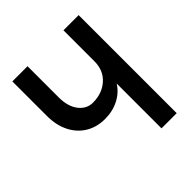

<svg xmlns="http://www.w3.org/2000/svg" viewBox="-191 -846 983 983"><g transform="rotate(-45 300.0 -355.0)"><path d="M420 0V-325Q396 -285 351 -261.5Q306 -238 250 -238Q191 -238 146 -265Q101 -292 75.5 -342Q50 -392 50 -460V-710H160V-484Q160 -418 190 -379.5Q220 -341 265 -341Q332 -341 376 -380.5Q420 -420 420 -485V-710H530V0Z"/></g></svg>

Font: Geist Mono SemiBold
Style: Regular
Weight: 600
Monospace: yes
Designer: Basement.studio, Andrés Briganti, Mateo Zaragoza
Foundry: Basement.studio, Vercel, Andrés Briganti, Guido Ferreyra, Mateo Zaragoza
Version: Version 1.500; ttfautohint (v1.8.4.7-5d5b)